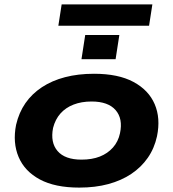

<svg xmlns="http://www.w3.org/2000/svg" viewBox="-20 -841 787 872"><path d="M340 11Q230 11 161 -26Q92 -63 64.5 -128Q37 -193 53 -274Q66 -330 95.5 -372.5Q125 -415 170.5 -445Q216 -475 275.5 -490.5Q335 -506 407 -506Q517 -506 586 -469Q655 -432 682.5 -368Q710 -304 693 -222Q681 -167 651 -124Q621 -81 576 -51Q531 -21 472 -5Q413 11 340 11ZM350 -116Q398 -116 433.5 -130Q469 -144 493 -171Q517 -198 525 -236Q539 -302 505 -341Q471 -380 396 -380Q350 -380 314 -366Q278 -352 254.5 -325.5Q231 -299 221 -260Q208 -194 241.5 -155Q275 -116 350 -116ZM245 -724 260 -821H672L657 -724ZM350 -572 367 -682H522L505 -572Z"/></svg>

Font: Nunito Sans 10pt Expanded ExtraBold
Style: Italic
Weight: 800
Width: 7
Italic angle: -9°
Designer: Vernon Adams
Foundry: Vernon Adams
Version: Version 3.101;gftools[0.9.27]